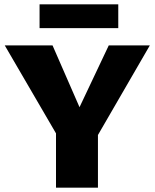

<svg xmlns="http://www.w3.org/2000/svg" viewBox="-20 -868 715 888"><path d="M256 -222 2 -658H223L378 -303ZM239 0V-330H433V0ZM417 -216 315 -303 483 -658H673ZM163 -738V-848H527V-738Z"/></svg>

Font: Ysabeau Office Black
Style: Regular
Weight: 900
Designer: Christian Thalmann (Catharsis Fonts)
Version: Version 2.001;gftools[0.9.30]; featfreeze: tnum,lnum,ss02